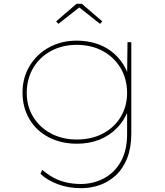

<svg xmlns="http://www.w3.org/2000/svg" viewBox="-20 -746 862 1006"><path d="M406 240Q338 240 282.5 219Q227 198 192 165L201 144Q227 166 257 183Q287 200 324 209Q361 218 404 218Q467 218 522.5 189.5Q578 161 612 102.5Q646 44 646 -44V-179L657 -180Q634 -118 594 -76.5Q554 -35 500.5 -14Q447 7 383 7Q300 7 235 -27Q170 -61 134 -122Q98 -183 98 -261Q98 -339 135.5 -401Q173 -463 237.5 -498Q302 -533 381 -533Q419 -533 455 -525.5Q491 -518 522 -502.5Q553 -487 578.5 -464.5Q604 -442 623.5 -412Q643 -382 656 -344L646 -346L648 -525H668V-47Q668 28 646.5 82.5Q625 137 587.5 172Q550 207 503 223.5Q456 240 406 240ZM382 -15Q461 -15 520.5 -47Q580 -79 613 -134.5Q646 -190 646 -260Q645 -335 611 -391Q577 -447 518 -479Q459 -511 381 -511Q308 -511 248.5 -479.5Q189 -448 155 -391.5Q121 -335 120 -261Q120 -189 154 -133.5Q188 -78 247.5 -46.5Q307 -15 382 -15ZM286 -621 274 -634 381 -726H409L516 -634L504 -621L388 -713H403Z"/></svg>

Font: Lexend Mega Thin
Style: Regular
Weight: 250
Version: Version 1.007